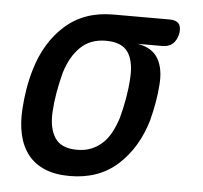

<svg xmlns="http://www.w3.org/2000/svg" viewBox="-45 -597 690 653"><g transform="rotate(5 300.0 -270.0)"><path d="M491 -458H407Q457 -450 477.5 -415Q498 -380 493 -324Q491 -294 485.5 -263.5Q480 -233 472 -202Q444 -107 379.5 -48.5Q315 10 216 10Q166 10 130.5 -5Q95 -20 73 -48Q51 -76 42 -115.5Q33 -155 36 -202Q38 -236 43.5 -270Q49 -304 59 -338Q87 -434 152 -492Q217 -550 316 -550H508Q531 -550 540 -538.5Q549 -527 545 -504Q540 -482 527 -470Q514 -458 491 -458ZM233 -81Q260 -81 281 -89.5Q302 -98 319 -113.5Q336 -129 348 -151.5Q360 -174 369 -202Q378 -236 384 -270Q390 -304 392 -338Q396 -396 375 -427.5Q354 -459 299 -459Q246 -459 212.5 -426.5Q179 -394 162 -338Q153 -304 147 -270Q141 -236 139 -202Q136 -146 157.5 -113.5Q179 -81 233 -81Z"/></g></svg>

Font: Maple Mono NL Medium
Style: Italic
Weight: 500
Italic angle: -10°
Monospace: yes
Designer: subframe7536
Version: Version 7.000